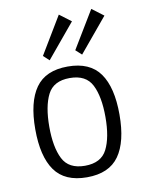

<svg xmlns="http://www.w3.org/2000/svg" viewBox="-82 -778 640 842"><g transform="rotate(-10 237.5 -357.0)"><path d="M237.3 4.9Q138.7 4.9 94.2 -57.9Q49.8 -120.6 49.8 -241.7Q49.8 -362.8 94.2 -425.5Q138.7 -488.3 237.3 -488.3Q335.9 -488.3 380.4 -425.5Q424.8 -362.8 424.8 -241.7Q424.8 -120.6 380.4 -57.9Q335.9 4.9 237.3 4.9ZM237.3 -46.4Q309.6 -46.4 335.9 -98.6Q362.3 -150.9 362.3 -241.7Q362.3 -332.5 335.9 -384.8Q309.6 -437 237.3 -437Q165 -437 138.7 -384.8Q112.3 -332.5 112.3 -241.7Q112.3 -150.9 138.7 -98.6Q165 -46.4 237.3 -46.4ZM309.1 -528.8 282.7 -552.7 383.3 -719.2 435.1 -680.2ZM164.6 -528.8 138.7 -552.7 238.8 -719.2 290.5 -680.2Z"/></g></svg>

Font: Anaheim
Style: Regular
Weight: 400
Designer: Vernon Adams
Foundry: Vernon Adams
Version: Version 2.001